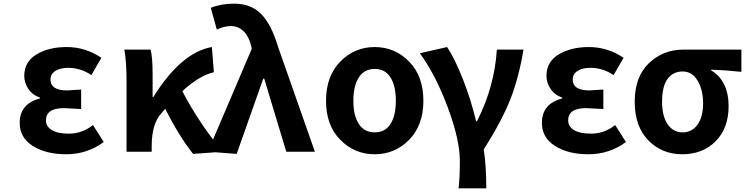

<svg xmlns="http://www.w3.org/2000/svg" viewBox="-20 -832 4086 1053"><path d="M343 14Q232 14 160 -31.5Q88 -77 88 -158Q88 -263 199 -292V-297Q158 -311 135.5 -344.5Q113 -378 113 -416Q113 -493 180 -533.5Q247 -574 346 -574Q448 -574 536 -515L481 -420Q423 -460 353 -460Q310 -460 283.5 -443Q257 -426 257 -396Q257 -336 349 -336Q360 -336 425 -341V-234Q345 -239 331 -239Q232 -239 232 -172Q232 -138 264.5 -118.5Q297 -99 358 -99Q430 -99 490 -146L549 -53Q458 14 343 14Z M1204 0 1039 12Q964 -82 886 -235L866 -212Q812 -154 812 -32V0H674V-393Q674 -492 662 -560H806Q817 -517 817 -423V-300H821Q974 -545 1142 -574L1153 -436Q1072 -417 980 -332Q1023 -248 1085 -155.5Q1147 -63 1204 0Z M1278 12 1120 0 1361 -565 1357 -582Q1344 -634 1315 -661.5Q1286 -689 1247 -689Q1210 -689 1169 -670L1136 -789Q1192 -812 1264 -812Q1356 -812 1412 -755.5Q1468 -699 1505 -575L1707 0H1550L1429 -401H1424Z M1768 -279Q1768 -414 1846 -494Q1924 -574 2035 -574Q2146 -574 2224 -494Q2302 -414 2302 -279Q2302 -145 2224 -65.5Q2146 14 2035 14Q1924 14 1846 -65.5Q1768 -145 1768 -279ZM2151 -279Q2151 -361 2121.5 -407.5Q2092 -454 2035 -454Q1978 -454 1948 -407.5Q1918 -361 1918 -279Q1918 -198 1948 -152Q1978 -106 2035 -106Q2092 -106 2121.5 -152Q2151 -198 2151 -279Z M2495 201Q2502 145 2502 51Q2502 -64 2436.5 -241Q2371 -418 2283 -540L2432 -574Q2474 -511 2518.5 -398.5Q2563 -286 2591 -167H2596Q2692 -356 2705 -560H2851Q2826 -409 2780.5 -291.5Q2735 -174 2633 -12Q2647 76 2647 201Z M3207 14Q3096 14 3024 -31.5Q2952 -77 2952 -158Q2952 -263 3063 -292V-297Q3022 -311 2999.5 -344.5Q2977 -378 2977 -416Q2977 -493 3044 -533.5Q3111 -574 3210 -574Q3312 -574 3400 -515L3345 -420Q3287 -460 3217 -460Q3174 -460 3147.5 -443Q3121 -426 3121 -396Q3121 -336 3213 -336Q3224 -336 3289 -341V-234Q3209 -239 3195 -239Q3096 -239 3096 -172Q3096 -138 3128.5 -118.5Q3161 -99 3222 -99Q3294 -99 3354 -146L3413 -53Q3322 14 3207 14Z M3461 -274Q3461 -411 3539 -485.5Q3617 -560 3729 -560H4046V-438Q3964 -447 3881 -450V-445Q3926 -420 3951 -369.5Q3976 -319 3976 -251Q3976 -129 3905 -57.5Q3834 14 3722 14Q3610 14 3535.5 -62.5Q3461 -139 3461 -274ZM3724 -106Q3775 -106 3805.5 -148.5Q3836 -191 3836 -265Q3836 -339 3806 -389.5Q3776 -440 3724 -440Q3671 -440 3641 -399Q3611 -358 3611 -274Q3611 -195 3641.5 -150.5Q3672 -106 3724 -106Z"/></svg>

Font: NotoSansHansBold
Style: Bold
Weight: 700
Designer: Ryoko NISHIZUKA  (kana & ideographs); Paul D. Hunt (Latin, Greek & Cyrillic); Wenlong ZHANG  (bopomofo); Sandoll Communi
Foundry: Adobe Systems Incorporated
Version: Version 1.00;December 8, 2021;FontCreator 13.0.0.2675 64-bit